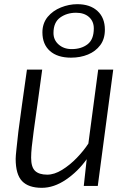

<svg xmlns="http://www.w3.org/2000/svg" viewBox="-20 -890 613 919"><path d="M180 9Q116.5 9 85.8 -23Q55 -55 55 -130Q55 -142 59 -178.8Q63 -215.5 68 -261Q75 -314.5 85.2 -388.2Q95.5 -462 109 -557H182Q168.5 -456.5 160 -395.8Q151.5 -335 147 -303.5Q142.5 -272 141 -260Q135 -216 132 -186.5Q129 -157 129 -135Q129 -90 148 -72Q167 -54 206 -54Q240 -54 277.2 -77Q314.5 -100 347.8 -134.5Q381 -169 403 -203L450 -557H522L448 0H381L395 -128Q353 -69 295.5 -30Q238 9 180 9ZM320 -614Q255 -614 219 -646Q183 -678 183 -735Q183 -778 208 -809Q233 -839 271.8 -854.5Q310.5 -870 350 -870Q411 -870 446.5 -837.5Q482 -805 482 -748Q482 -703.5 460 -674Q437.5 -644 401 -629Q364.5 -614 320 -614ZM323 -655Q369 -655 399 -678Q429 -701 429 -754Q429 -788 406 -808.5Q383 -829 344 -829Q300 -829 268 -806Q236 -783 236 -732Q236 -698.5 260.8 -676.8Q285.5 -655 323 -655Z"/></svg>

Font: Merriweather Sans Light
Style: Italic
Weight: 300
Italic angle: -7.5°
Designer: Eben Sorkin
Foundry: Eben Sorkin
Version: Version 2.001; ttfautohint (v1.8.3)